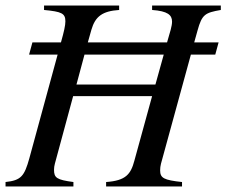

<svg xmlns="http://www.w3.org/2000/svg" viewBox="-28 -673 817 693"><path d="M769 -653H521V-637C577 -633 593 -619 593 -595C593 -579 586 -558 575 -520H289L302 -566C316 -614 342 -633 402 -637V-653H131V-637C194 -631 208 -625 208 -596C208 -581 203 -559 192 -520H89L77 -476H180L78 -102C60 -37 48 -22 -8 -16V0H237V-16C177 -24 167 -31 167 -60C167 -67 168 -75 170 -82L236 -326H521L457 -93C444 -44 426 -21 355 -16V0H629V-16C564 -23 550 -30 550 -58C550 -66 551 -74 553 -82L661 -476H749L761 -520H673L685 -563C701 -621 712 -627 769 -637ZM563 -476 533 -368H248L277 -476Z"/></svg>

Font: XITS
Style: Italic
Weight: 400
Italic angle: -16.33°
Designer: MicroPress Inc., with final additions and corrections provided by Coen Hoffman, Elsevier (retired)
Version: Version 1.107